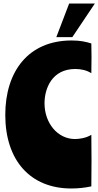

<svg xmlns="http://www.w3.org/2000/svg" viewBox="-20 -1060 559 1091"><path d="M387 -830C140 -830 10 -653 10 -407C10 -150 151 11 385 11C425 11 462 7 499 -1C499 -49 500 -97 500 -147C500 -195 499 -247 499 -294C469 -275 429 -270 406 -270C307 -270 233 -361 233 -473C233 -557 275 -668 408 -668C443 -668 474 -660 499 -644C499 -672 500 -707 500 -736C500 -765 499 -791 499 -813C468 -823 435 -830 387 -830ZM300 -849H391L519 -1040H373Z"/></svg>

Font: Ranchers
Style: Regular
Weight: 400
Designer: Pablo Impallari, Brenda Gallo
Foundry: Pablo Impallari, Brenda Gallo
Version: Version 1.000